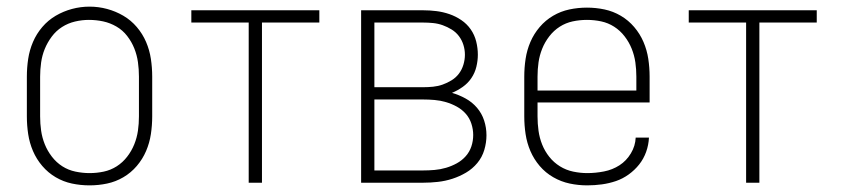

<svg xmlns="http://www.w3.org/2000/svg" viewBox="-20 -551 2540 579"><path d="M250 8Q223 8 197 2.5Q171 -3 148 -16.5Q125 -30 107.5 -50.5Q90 -71 79.5 -95.5Q69 -120 65 -146.5Q61 -173 61 -200V-320Q61 -347 65 -373.5Q69 -400 79.5 -424.5Q90 -449 107.5 -469.5Q125 -490 148 -503.5Q171 -517 197 -524Q223 -531 250 -531Q277 -531 303 -524Q329 -517 352 -503.5Q375 -490 392.5 -469.5Q410 -449 420.5 -424.5Q431 -400 435 -373.5Q439 -347 439 -320V-200Q439 -173 435 -146.5Q431 -120 420.5 -95.5Q410 -71 392.5 -50.5Q375 -30 352 -16.5Q329 -3 303 2.5Q277 8 250 8ZM250 -29Q272 -29 293 -33.5Q314 -38 332 -49.5Q350 -61 363.5 -78.5Q377 -96 385 -116Q393 -136 396 -157Q399 -178 399 -200V-320Q399 -342 396 -363.5Q393 -385 385 -405Q377 -425 363.5 -442.5Q350 -460 331 -471Q312 -482 291 -486.5Q270 -491 248 -491Q227 -491 206 -486Q185 -481 167 -469.5Q149 -458 136 -440.5Q123 -423 115 -403.5Q107 -384 104 -362.5Q101 -341 101 -320V-200Q101 -178 104 -157Q107 -136 115 -116Q123 -96 136.5 -78.5Q150 -61 168 -49.5Q186 -38 207.5 -33.5Q229 -29 250 -29Z M730 0V-483H557V-520H943V-483H770V0Z M1069 0V-520H1256Q1276 -520 1296 -517.5Q1316 -515 1335 -508.5Q1354 -502 1371 -490.5Q1388 -479 1399.5 -462.5Q1411 -446 1416 -426Q1421 -406 1421 -386Q1421 -368 1416.5 -349.5Q1412 -331 1401.5 -315.5Q1391 -300 1375.5 -289Q1360 -278 1343 -271Q1364 -265 1384 -254Q1404 -243 1418.5 -226Q1433 -209 1440 -187.5Q1447 -166 1447 -143Q1447 -121 1440.5 -99Q1434 -77 1419.5 -59.5Q1405 -42 1385.5 -30.5Q1366 -19 1344.5 -12Q1323 -5 1300.5 -2.5Q1278 0 1256 0ZM1109 -288H1256Q1271 -288 1286 -289.5Q1301 -291 1315 -296Q1329 -301 1342 -309Q1355 -317 1364 -329Q1373 -341 1377.5 -356Q1382 -371 1382 -386Q1382 -401 1377.5 -415.5Q1373 -430 1364 -442Q1355 -454 1342 -462Q1329 -470 1315 -475Q1301 -480 1286 -481.5Q1271 -483 1256 -483H1109ZM1109 -37H1256Q1273 -37 1290.5 -38.5Q1308 -40 1325 -45Q1342 -50 1357.5 -58.5Q1373 -67 1384.5 -80Q1396 -93 1401.5 -109.5Q1407 -126 1407 -144Q1407 -161 1401.5 -178Q1396 -195 1384.5 -208Q1373 -221 1357.5 -229.5Q1342 -238 1325 -243Q1308 -248 1290.5 -249.5Q1273 -251 1256 -251H1109Z M1751 8Q1724 8 1698 2.5Q1672 -3 1648.5 -16.5Q1625 -30 1607.5 -50.5Q1590 -71 1579.5 -95.5Q1569 -120 1565 -146.5Q1561 -173 1561 -200V-320Q1561 -347 1565 -373.5Q1569 -400 1579.5 -424.5Q1590 -449 1607.5 -469.5Q1625 -490 1648 -503.5Q1671 -517 1697 -522.5Q1723 -528 1750 -528Q1777 -528 1803 -522.5Q1829 -517 1852 -503.5Q1875 -490 1892.5 -469.5Q1910 -449 1920.5 -424.5Q1931 -400 1935 -373.5Q1939 -347 1939 -320V-242H1601V-200Q1601 -178 1604 -156.5Q1607 -135 1615 -115Q1623 -95 1636.5 -78Q1650 -61 1668.5 -49.5Q1687 -38 1708.5 -33.5Q1730 -29 1751 -29Q1776 -29 1801.5 -34Q1827 -39 1848 -52.5Q1869 -66 1882.5 -88.5Q1896 -111 1897 -136H1937Q1936 -114 1928.5 -93Q1921 -72 1907.5 -55Q1894 -38 1876 -25Q1858 -12 1837.5 -5Q1817 2 1795 5Q1773 8 1751 8ZM1899 -278V-320Q1899 -342 1896 -363Q1893 -384 1885 -404Q1877 -424 1863.5 -441.5Q1850 -459 1832 -470.5Q1814 -482 1793 -486.5Q1772 -491 1750 -491Q1728 -491 1707 -486.5Q1686 -482 1668 -470.5Q1650 -459 1636.5 -441.5Q1623 -424 1615 -404Q1607 -384 1604 -363Q1601 -342 1601 -320V-278Z M2230 0V-483H2057V-520H2443V-483H2270V0Z"/></svg>

Font: Zed Sans Extralight
Style: Regular
Weight: 200
Designer: Belleve Invis
Foundry: Belleve Invis
Version: Version 1.0.0; ttfautohint (v1.8.4)